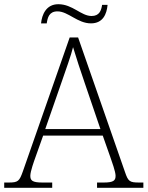

<svg xmlns="http://www.w3.org/2000/svg" viewBox="-23 -892 701 912"><path d="M409 -781C466 -781 484 -825 488 -869H462C458 -842 449 -816 412 -816C362 -816 322 -872 254 -872C196 -872 176 -822 172 -781H199C203 -808 210 -838 250 -838C301 -838 345 -781 409 -781ZM-3 0H225V-25H178C130 -25 121 -35 121 -57C121 -78 139 -127 145 -144L182 -248H465L502 -143C508 -125 526 -77 526 -57C526 -35 517 -25 470 -25H438V0H658V-25H638C593 -25 586 -30 571 -74L348 -714H308L86 -79C69 -31 63 -25 18 -25H-3ZM192 -279 271 -506C288 -555 316 -633 324 -668C337 -624 361 -551 380 -496L454 -279Z"/></svg>

Font: Noto Serif Ethiopic ExtraLight
Style: Regular
Weight: 200
Designer: Monotype Design Team
Foundry: Monotype Imaging Inc.
Version: Version 2.102